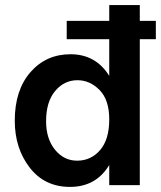

<svg xmlns="http://www.w3.org/2000/svg" viewBox="-20 -727 634 754"><path d="M161 -251Q161 -182 196 -139Q231 -96 283 -96Q337 -96 373 -137.5Q409 -179 409 -258Q409 -335 371 -373.5Q333 -412 284 -412Q232 -412 196.5 -369.5Q161 -327 161 -251ZM529 0H409V-79Q357 7 255 7Q155 7 96.5 -69Q38 -145 38 -253Q38 -373 99.5 -443.5Q161 -514 257 -514Q356 -514 409 -429V-573H242V-645H409V-707H529V-645H592V-573H529Z"/></svg>

Font: Hind Siliguri SemiBold
Style: Regular
Weight: 600
Designer: Jyotish Sonowal
Foundry: Indian Type Foundry
Version: Version 1.001;PS 1.0;hotconv 1.0.86;makeotf.lib2.5.63406; tt